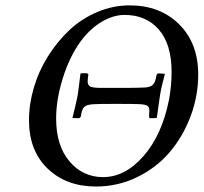

<svg xmlns="http://www.w3.org/2000/svg" viewBox="-20 -678 751 708"><path d="M439 -623Q398.9 -623 356.2 -598.4Q313.5 -573.7 276.9 -524.9Q236.8 -469.7 211.9 -390.6Q187 -311.5 187 -241.2Q187 -140.6 236.3 -82.8Q285.6 -24.9 359.9 -24.9Q441.4 -24.9 509.3 -102.5Q577.1 -180.2 603 -309.1Q612.8 -362.3 612.8 -412.1Q612.8 -514.6 565.9 -568.8Q519 -623 439 -623ZM334 9.8Q224.6 9.8 155.8 -56.2Q86.9 -122.1 86.9 -234.9Q86.9 -294.4 105 -355.5Q123 -416.5 157 -470.5Q190.9 -524.4 235.6 -566.7Q280.3 -608.9 338.4 -633.5Q396.5 -658.2 458 -658.2Q570.3 -658.2 640.6 -588.4Q710.9 -518.6 710.9 -402.8Q710.9 -324.2 682.9 -249.5Q654.8 -174.8 606.2 -117.4Q557.6 -60.1 486.3 -25.1Q415 9.8 334 9.8ZM350.1 -354H449.2Q485.8 -354 503.9 -355Q528.3 -355 539.6 -362.1Q550.8 -369.1 555.2 -391.1Q555.2 -392.1 555.7 -394.5Q556.2 -397 556.2 -397.9Q557.1 -400.9 559.1 -404.8Q560.5 -407.2 564 -407.2Q576.2 -407.2 587.9 -405.8Q587.9 -404.8 584.5 -391.6Q581.1 -378.4 576.9 -361.1Q572.8 -343.8 570.8 -331.1Q568.4 -315.9 565.4 -294.9Q562.5 -273.9 560.5 -259.3Q558.6 -244.6 558.1 -243.2Q551.3 -242.2 535.2 -242.2Q531.7 -242.2 530.8 -243.2Q529.8 -245.1 529.8 -250V-257.8Q530.8 -262.7 530.8 -270Q530.8 -284.2 522.2 -288.6Q513.7 -293 494.1 -293.9Q471.2 -294.9 421.9 -294.9H395Q350.1 -294.9 329.1 -293.9Q304.7 -293 294.4 -286.6Q284.2 -280.3 279.8 -258.8Q279.8 -257.8 279.3 -254.9Q278.8 -252 278.8 -251Q276.4 -242.2 270 -242.2Q253.9 -242.2 247.1 -243.2Q247.6 -244.6 250.5 -256.8Q253.4 -269 257.8 -286.9Q262.2 -304.7 265.1 -319.8Q265.6 -321.8 266.1 -325.7Q266.6 -329.6 267.1 -331.1Q269 -343.8 271.2 -361.6Q273.4 -379.4 274.9 -392.6Q276.4 -405.8 276.9 -407.2Q283.7 -408.2 298.8 -408.2Q301.8 -408.2 305.2 -404.8Q306.6 -401.9 305.2 -398.9Q305.2 -397.9 304.7 -395.3Q304.2 -392.6 304.2 -391.1Q304.2 -388.7 303.7 -383.8Q303.2 -378.9 303.2 -377Q303.7 -362.8 314 -358.4Q324.2 -354 350.1 -354Z"/></svg>

Font: Common Serif News
Style: Italic
Weight: 450
Italic angle: -12°
Designer: Philipp H. Poll, Khaled Hosny
Foundry: Stefan Peev, Context Ltd.
Version: Version 1.026